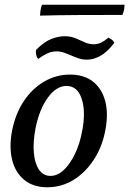

<svg xmlns="http://www.w3.org/2000/svg" viewBox="-20 -782 546 811"><path d="M180 9Q120 9 82 -22.5Q44 -54 31 -108Q18 -162 31 -230Q45 -301 80 -354Q115 -407 166 -437Q217 -467 276 -467Q335 -467 372.5 -437.5Q410 -408 424 -356.5Q438 -305 426 -238Q414 -167 378.5 -111Q343 -55 292 -23Q241 9 180 9ZM193 -39Q223 -39 249.5 -64Q276 -89 296.5 -131.5Q317 -174 327 -228Q343 -311 325 -365Q307 -419 261 -419Q218 -419 182 -369.5Q146 -320 130 -240Q119 -182 123 -136.5Q127 -91 145 -65Q163 -39 193 -39ZM347 -530Q328 -530 312 -535.5Q296 -541 281 -547.5Q266 -554 251 -559.5Q236 -565 219 -565Q198 -565 179 -556Q160 -547 141 -533Q135 -540 133 -549.5Q131 -559 132 -571Q167 -606 197 -617.5Q227 -629 252 -629Q279 -629 299 -620.5Q319 -612 337.5 -603.5Q356 -595 376 -595Q393 -595 408 -602.5Q423 -610 438 -623Q444 -620 451.5 -615Q459 -610 463 -601Q433 -562 404 -546Q375 -530 347 -530ZM149 -716Q149 -722 151 -737.5Q153 -753 158 -762H506Q506 -752 504 -741Q502 -730 497 -719Q396 -719 308 -718.5Q220 -718 149 -716Z"/></svg>

Font: Vollkorn
Style: Italic
Weight: 400
Italic angle: -11°
Designer: Friedrich Althausen
Foundry: Friedrich Althausen
Version: Version 5.001